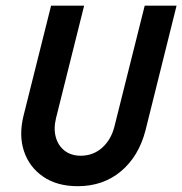

<svg xmlns="http://www.w3.org/2000/svg" viewBox="-20 -645 643 678"><path d="M254.2 12.5Q181.9 12.5 133 -20.8Q84 -54.2 64.9 -110.4Q45.8 -166.7 63.2 -236.8L160.4 -625H277.1L177.8 -227.8Q168.8 -190.3 177.1 -160.4Q185.4 -130.6 208.3 -112.8Q231.2 -95.1 265.3 -95.1Q309 -95.1 340.6 -123.3Q372.2 -151.4 384 -197.9L491 -625H603.5L493.8 -184.7Q470.1 -93.1 407.3 -40.3Q344.4 12.5 254.2 12.5Z"/></svg>

Font: Afacad SemiBold
Style: Italic
Weight: 600
Italic angle: -14°
Designer: Kristian Moeller
Foundry: Dicotype
Version: Version 1.000